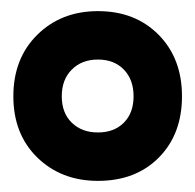

<svg xmlns="http://www.w3.org/2000/svg" viewBox="-20 -795 351 345"><path d="M4 -622Q4 -690 47 -732.5Q90 -775 156 -775Q223 -775 265 -732.5Q307 -690 307 -622Q307 -554 265.5 -512Q224 -470 156 -470Q90 -470 47 -512Q4 -554 4 -622ZM220 -622Q220 -652 202.5 -670Q185 -688 156 -688Q127 -688 109 -670Q91 -652 91 -622Q91 -592 109 -574.5Q127 -557 156 -557Q185 -557 202.5 -574.5Q220 -592 220 -622Z"/></svg>

Font: Exo Black
Style: Regular
Weight: 900
Designer: Natanael Gama
Foundry: Natanael Gama
Version: Version 1.500; ttfautohint (v1.6)